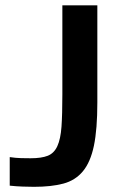

<svg xmlns="http://www.w3.org/2000/svg" viewBox="-20 -708 451 730"><path d="M217.1 -687.7V-348.6Q217.1 -273.6 213.8 -226.4Q210.4 -179.3 198 -152.3Q185.6 -125.3 161.6 -115.8Q137.7 -106.3 96.3 -106.3Q80.1 -106.3 59.8 -106.8Q39.4 -107.3 17 -110.7V-2.1Q42.3 0.6 66.4 1.4Q90.4 2.3 109.3 2.3Q175.1 2.3 220.8 -9.9Q266.4 -22.1 295.2 -56.8Q324 -91.4 337.1 -154.1Q350.1 -216.9 350.1 -318.3V-687.7Z"/></svg>

Font: Secuela Black
Style: Regular
Weight: 900
Designer: Fernando Haro
Foundry: deFharo
Version: Version 1.704